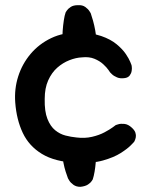

<svg xmlns="http://www.w3.org/2000/svg" viewBox="-20 -694 584 743"><path d="M274 -64Q192 -68 142 -98.5Q92 -129 68 -180Q44 -231 39 -297Q35 -350 50.5 -398.5Q66 -447 98.5 -485.5Q131 -524 178 -546.5Q225 -569 285 -568Q336 -567 372 -554.5Q408 -542 431 -523Q454 -504 466.5 -485.5Q479 -467 484 -454.5Q489 -442 489 -442Q489 -442 490 -435.5Q491 -429 489.5 -419.5Q488 -410 482 -402Q476 -394 464 -392Q446 -389 433 -394.5Q420 -400 413 -407Q406 -414 406 -414Q406 -414 399.5 -423.5Q393 -433 379.5 -445.5Q366 -458 345.5 -466.5Q325 -475 297 -472Q274 -471 248.5 -461Q223 -451 201.5 -432Q180 -413 166.5 -383Q153 -353 153 -311Q152 -263 163.5 -234Q175 -205 193.5 -190Q212 -175 233.5 -169.5Q255 -164 276 -162Q308 -158 336 -164.5Q364 -171 384.5 -182Q405 -193 416.5 -201.5Q428 -210 428 -210Q428 -210 437.5 -213Q447 -216 461.5 -214.5Q476 -213 490 -200Q501 -190 504 -180.5Q507 -171 505.5 -163Q504 -155 501.5 -150Q499 -145 499 -145Q499 -145 486.5 -132Q474 -119 447.5 -102Q421 -85 378.5 -73Q336 -61 274 -64ZM291 29Q275 29 264 21Q253 13 248 4.5Q243 -4 243 -4Q239 -14 234 -30Q229 -46 225.5 -64Q222 -82 221 -97L351 -101Q352 -84 350.5 -65.5Q349 -47 346 -29.5Q343 -12 339 0Q339 0 335 6.5Q331 13 320.5 20Q310 27 291 29ZM222 -536Q221 -553 222.5 -574.5Q224 -596 227 -615.5Q230 -635 234 -646Q234 -646 238.5 -653Q243 -660 253.5 -667Q264 -674 282 -674Q299 -675 310 -667Q321 -659 326 -651Q331 -643 331 -643Q335 -632 340 -614Q345 -596 348.5 -576.5Q352 -557 353 -541Z"/></svg>

Font: Sour Gummy Black SemiBold
Style: Regular
Weight: 600
Version: Version 1.000